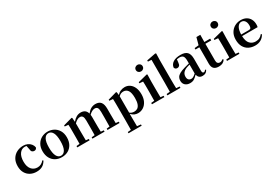

<svg xmlns="http://www.w3.org/2000/svg" viewBox="68 -2135 5307 3710"><g transform="rotate(-30 2721.5 -280.0)"><path d="M308.1 16.1Q232.9 16.1 172.1 -16.1Q111.3 -48.3 75.7 -109.9Q40 -171.4 40 -259.8Q40 -355 79.8 -420.2Q119.6 -485.4 185.3 -518.6Q251 -551.8 329.1 -551.8Q380.4 -551.8 422.6 -532.2Q464.8 -512.7 492.4 -478.8Q520 -444.8 527.8 -401.9Q515.1 -356 469.2 -356Q441.4 -356 422.1 -373.5Q402.8 -391.1 399.9 -437L384.8 -513.2Q375.5 -516.1 365.5 -517.1Q355.5 -518.1 345.2 -518.1Q274.4 -518.1 228.3 -454.6Q182.1 -391.1 182.1 -277.8Q182.1 -168.5 231.9 -108.2Q281.7 -47.9 365.2 -47.9Q409.2 -47.9 445.3 -66.9Q481.4 -85.9 509.8 -121.1L527.8 -107.9Q492.2 -44.9 440.2 -14.4Q388.2 16.1 308.1 16.1Z M872.1 16.1Q792.5 16.1 731.4 -18.3Q670.4 -52.7 635.7 -116.9Q601.1 -181.2 601.1 -270Q601.1 -358.9 638.2 -422.1Q675.3 -485.4 736.8 -518.6Q798.3 -551.8 872.1 -551.8Q945.8 -551.8 1007.8 -518.6Q1069.8 -485.4 1106.9 -422.4Q1144 -359.4 1144 -270Q1144 -180.2 1108.9 -116Q1073.7 -51.8 1012.5 -17.8Q951.2 16.1 872.1 16.1ZM872.1 -17.1Q932.6 -17.1 966.3 -79.6Q1000 -142.1 1000 -268.1Q1000 -394.5 966.3 -456.3Q932.6 -518.1 872.1 -518.1Q811.5 -518.1 777.8 -456.3Q744.1 -394.5 744.1 -268.1Q744.1 -142.1 777.8 -79.6Q811.5 -17.1 872.1 -17.1Z M1960 0H1894V-29.8L1960.9 -37.1L1962.9 -234.9V-361.8Q1962.9 -431.6 1943.6 -457.3Q1924.3 -482.9 1886.2 -482.9Q1825.2 -482.9 1758.3 -416Q1760.3 -403.3 1761.2 -389.6Q1762.2 -376 1762.2 -360.8V-234.9Q1762.2 -191.4 1762.9 -135Q1763.7 -78.6 1765.1 -36.1L1829.1 -29.8V0H1558.1V-29.8L1628.9 -37.1Q1629.9 -79.6 1630.4 -135.5Q1630.9 -191.4 1630.9 -234.9V-361.8Q1630.9 -428.2 1611.8 -455.6Q1592.8 -482.9 1555.2 -482.9Q1495.6 -482.9 1429.2 -415V-234.9L1431.2 -36.1L1495.1 -29.8V0H1220.2V-29.8L1292 -37.1Q1292.5 -65.4 1293 -101.1Q1293.5 -136.7 1293.7 -172.1Q1293.9 -207.5 1293.9 -234.9V-311Q1293.9 -360.4 1293.5 -393.8Q1293 -427.2 1290 -463.9L1211.9 -471.2V-495.1L1408.2 -549.8L1420.9 -542L1428.2 -451.2Q1467.8 -499.5 1512.7 -525.6Q1557.6 -551.8 1610.8 -551.8Q1666 -551.8 1701.7 -526.4Q1737.3 -501 1752 -446.8Q1794.9 -502.4 1840.8 -527.1Q1886.7 -551.8 1939.9 -551.8Q2019 -551.8 2057.6 -504.9Q2096.2 -458 2096.2 -356.9V-234.9L2098.1 -36.1L2163.1 -29.8V0Z M2571.8 16.1Q2530.3 16.1 2492.4 -0.7Q2454.6 -17.6 2421.9 -55.2V13.2L2423.8 222.2L2507.8 231V258.8H2213.9V231L2286.6 224.1L2288.6 14.2V-309.1Q2288.6 -358.4 2287.8 -392.8Q2287.1 -427.2 2285.6 -463.9L2206.5 -471.2V-495.1L2400.9 -549.8L2413.6 -541L2421.9 -474.1Q2457 -514.6 2501 -533.2Q2544.9 -551.8 2592.8 -551.8Q2653.8 -551.8 2702.6 -518.8Q2751.5 -485.8 2780 -422.9Q2808.6 -359.9 2808.6 -271Q2808.6 -182.1 2776.9 -117.7Q2745.1 -53.2 2691.4 -18.6Q2637.7 16.1 2571.8 16.1ZM2423.8 -444.8V-82Q2446.8 -61.5 2470.7 -54.2Q2494.6 -46.9 2523.9 -46.9Q2564.5 -46.9 2595.9 -68.1Q2627.4 -89.4 2645.5 -138.2Q2663.6 -187 2663.6 -270Q2663.6 -389.2 2627.7 -440.2Q2591.8 -491.2 2529.8 -491.2Q2503.4 -491.2 2478.3 -482.4Q2453.1 -473.6 2423.8 -444.8Z M3022.5 -654.8Q2991.2 -654.8 2969 -675.3Q2946.8 -695.8 2946.8 -729Q2946.8 -759.8 2969 -780.3Q2991.2 -800.8 3022.5 -800.8Q3054.2 -800.8 3076.4 -780.3Q3098.6 -759.8 3098.6 -729Q3098.6 -695.8 3076.4 -675.3Q3054.2 -654.8 3022.5 -654.8ZM2957.5 0H2886.7V-29.8L2958.5 -37.1L2960.4 -234.9V-308.1Q2960.4 -358.4 2959.7 -394.3Q2959 -430.2 2957.5 -465.8L2878.4 -473.1V-497.1L3085.4 -549.8L3098.6 -542L3094.7 -388.2V-234.9Q3094.7 -207.5 3095 -172.1Q3095.2 -136.7 3095.7 -100.8Q3096.2 -64.9 3096.7 -36.1L3163.6 -29.8V0Z M3305.7 0H3231V-29.8L3306.6 -37.1L3308.6 -234.9V-748L3231 -752.9V-779.8L3432.6 -818.8L3447.8 -810.1L3443.8 -650.9V-234.9Q3443.8 -188 3444.6 -136Q3445.3 -84 3446.8 -36.1L3522 -29.8V0Z M4009.8 15.1Q3964.4 15.1 3938 -8.5Q3911.6 -32.2 3901.9 -74.2Q3861.3 -30.3 3824.7 -7.1Q3788.1 16.1 3731 16.1Q3668 16.1 3627.4 -19.5Q3586.9 -55.2 3586.9 -118.2Q3586.9 -161.1 3605.7 -193.6Q3624.5 -226.1 3668.7 -251.2Q3712.9 -276.4 3789.1 -297.9L3898.9 -327.1V-380.9Q3898.9 -461.4 3875.2 -489.7Q3851.6 -518.1 3793.9 -518.1Q3769 -518.1 3738.8 -512.2L3730 -439Q3727.1 -396.5 3708.3 -378.2Q3689.5 -359.9 3664.1 -359.9Q3615.2 -359.9 3603 -405.8Q3612.8 -473.6 3673.1 -512.7Q3733.4 -551.8 3838.9 -551.8Q3938.5 -551.8 3984.1 -505.6Q4029.8 -459.5 4029.8 -356V-95.2Q4029.8 -59.6 4038.6 -46.9Q4047.4 -34.2 4064 -34.2Q4075.2 -34.2 4085.2 -40.8Q4095.2 -47.4 4108.9 -66.9L4126 -53.2Q4107.9 -17.1 4079.8 -1Q4051.8 15.1 4009.8 15.1ZM3898.9 -104V-300.8Q3876.5 -294.9 3856.2 -288.6Q3835.9 -282.2 3820.8 -276.9Q3767.6 -255.4 3740.2 -220.7Q3712.9 -186 3712.9 -136.2Q3712.9 -90.3 3735.1 -67.6Q3757.3 -44.9 3793.9 -44.9Q3814 -44.9 3838.1 -56.9Q3862.3 -68.8 3898.9 -104Z M4374 16.1Q4301.8 16.1 4265.4 -19.3Q4229 -54.7 4229 -131.8Q4229 -159.7 4229.5 -182.4Q4230 -205.1 4230 -234.9V-496.1H4143.1V-527.8L4236.8 -537.1L4279.8 -695.8H4366.7L4364.7 -536.1H4495.1V-496.1H4364.7V-124Q4364.7 -81.1 4382.6 -62Q4400.4 -43 4430.7 -43Q4451.2 -43 4466.8 -50Q4482.4 -57.1 4502.9 -73.2L4518.1 -56.2Q4496.1 -20.5 4460.9 -2.2Q4425.8 16.1 4374 16.1Z M4696.8 -654.8Q4665.5 -654.8 4643.3 -675.3Q4621.1 -695.8 4621.1 -729Q4621.1 -759.8 4643.3 -780.3Q4665.5 -800.8 4696.8 -800.8Q4728.5 -800.8 4750.7 -780.3Q4772.9 -759.8 4772.9 -729Q4772.9 -695.8 4750.7 -675.3Q4728.5 -654.8 4696.8 -654.8ZM4631.8 0H4561V-29.8L4632.8 -37.1L4634.8 -234.9V-308.1Q4634.8 -358.4 4634 -394.3Q4633.3 -430.2 4631.8 -465.8L4552.7 -473.1V-497.1L4759.8 -549.8L4772.9 -542L4769 -388.2V-234.9Q4769 -207.5 4769.3 -172.1Q4769.5 -136.7 4770 -100.8Q4770.5 -64.9 4771 -36.1L4837.9 -29.8V0Z M5187 16.1Q5106 16.1 5043.7 -16.6Q4981.4 -49.3 4946.3 -112.8Q4911.1 -176.3 4911.1 -269Q4911.1 -358.9 4948.7 -422.1Q4986.3 -485.4 5047.6 -518.6Q5108.9 -551.8 5180.2 -551.8Q5253.4 -551.8 5304 -522.5Q5354.5 -493.2 5380.4 -443.1Q5406.2 -393.1 5406.2 -331.1Q5406.2 -312 5404.8 -297.9Q5403.3 -283.7 5399.9 -270H5053.2Q5056.2 -152.3 5106.7 -100.1Q5157.2 -47.9 5231.9 -47.9Q5285.2 -47.9 5322 -67.9Q5358.9 -87.9 5385.3 -123L5403.3 -109.9Q5371.6 -49.3 5316.4 -16.6Q5261.2 16.1 5187 16.1ZM5053.2 -305.2H5224.1Q5256.3 -305.2 5267.8 -322.3Q5279.3 -339.4 5279.3 -379.9Q5279.3 -445.8 5251.2 -481.9Q5223.1 -518.1 5175.3 -518.1Q5127 -518.1 5091.8 -466.6Q5056.6 -415 5053.2 -305.2Z"/></g></svg>

Font: Source Han Serif TW
Style: Bold
Weight: 700
Designer: Ryoko NISHIZUKA Ë•øÂ°öÊ∂ºÂ≠ê (kana & ideographs); Frank Grie√ühammer (Latin, Greek & Cyrillic); Wenlong ZHANG Âº†ÊñáÈæô 
Foundry: Adobe
Version: Version 2.003;hotconv 1.1.1;makeotfexe 2.6.0